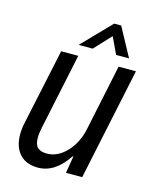

<svg xmlns="http://www.w3.org/2000/svg" viewBox="-107 -763 682 846"><g transform="rotate(15 234.0 -340.0)"><path d="M347 0H273L286 -79L282 -77Q224 10 147 10Q93 10 63.5 -22.5Q34 -55 34 -112Q34 -137 40 -165L114 -512H192L119 -166Q113 -138 113 -117Q113 -86 127 -73Q141 -60 169 -60Q218 -60 258.5 -102.5Q299 -145 313 -212L376 -512H455ZM308 -690H340L411 -559H352L316 -635L245 -559H181Z"/></g></svg>

Font: Decalotype
Style: Italic
Weight: 400
Italic angle: -12°
Designer: Alfredo Marco Pradil
Foundry: Alfredo Marco Pradil
Version: Version 1.0